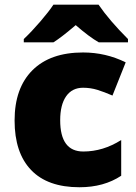

<svg xmlns="http://www.w3.org/2000/svg" viewBox="-20 -786 579 816"><path d="M317.9 9.8Q182.1 9.8 112.1 -63.5Q42 -136.7 42 -273.9Q42 -411.6 117.7 -487.3Q193.4 -563 333 -563Q429.2 -563 514.2 -521L458 -379.9Q423.3 -395 394 -404.1Q364.7 -413.1 333 -413.1Q286.6 -413.1 261.2 -377Q235.8 -340.8 235.8 -274.9Q235.8 -142.1 334 -142.1Q418 -142.1 495.1 -190.9V-39.1Q421.4 9.8 317.9 9.8ZM399.9 -606Q358.9 -629.4 301.8 -679.2Q240.7 -627 207 -606H81.1V-620.1Q114.7 -651.9 151.6 -694.8Q188.5 -737.8 207 -766.1H398.9Q444.8 -699.2 523.9 -620.1V-606Z"/></svg>

Font: OpenSansExtrabold
Style: Regular
Weight: 800
Foundry: Ascender Corporation
Version: Version 1.10